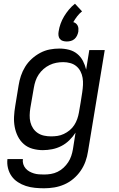

<svg xmlns="http://www.w3.org/2000/svg" viewBox="-20 -799 640 1032"><path d="M217 213Q192 213 167 210.5Q142 208 119 200.5Q96 193 76 180Q56 167 42.5 148Q29 129 23 105Q17 81 20 56H103Q101 70 105 83Q109 96 117.5 106Q126 116 137.5 122.5Q149 129 162 133Q175 137 189 138Q203 139 217 139Q235 139 253.5 136Q272 133 289.5 124.5Q307 116 321.5 102.5Q336 89 346.5 73Q357 57 363 39Q369 21 372 3L386 -86Q372 -64 352.5 -45Q333 -26 309.5 -14Q286 -2 260.5 3Q235 8 210 8Q210 8 210 8Q210 8 210 8Q182 8 155 0.5Q128 -7 108 -24.5Q88 -42 76 -66Q64 -90 59 -117Q54 -144 55.5 -172.5Q57 -201 62 -230L80 -340Q84 -366 92.5 -391.5Q101 -417 115.5 -440.5Q130 -464 151 -483Q172 -502 196.5 -515Q221 -528 247 -533Q273 -538 299 -538Q326 -538 351 -531.5Q376 -525 395 -509.5Q414 -494 425.5 -472Q437 -450 443 -425L460 -530H543L453 15Q449 42 439.5 68.5Q430 95 413.5 119Q397 143 374.5 162Q352 181 325.5 192.5Q299 204 271.5 208.5Q244 213 217 213ZM254 -66Q272 -66 289 -68.5Q306 -71 323 -79Q340 -87 354.5 -99Q369 -111 379 -126.5Q389 -142 395 -159Q401 -176 404 -193Q409 -221 413.5 -248.5Q418 -276 422 -303Q425 -323 426 -342.5Q427 -362 424 -380.5Q421 -399 412.5 -415.5Q404 -432 390 -443.5Q376 -455 357.5 -460Q339 -465 320 -465Q301 -465 282.5 -461.5Q264 -458 246.5 -449.5Q229 -441 214 -428Q199 -415 188 -398.5Q177 -382 171 -364Q165 -346 162 -328L143 -218Q140 -199 139.5 -179.5Q139 -160 143.5 -142Q148 -124 158 -109Q168 -94 183 -84Q198 -74 216.5 -70Q235 -66 254 -66ZM339 -576Q328 -576 318 -579Q308 -582 302 -589.5Q296 -597 294.5 -607.5Q293 -618 295 -629Q298 -650 305.5 -671Q313 -692 324.5 -711Q336 -730 350.5 -747.5Q365 -765 383 -779L421 -738Q406 -726 394.5 -711Q383 -696 374 -680Q382 -678 388 -673Q394 -668 397.5 -661Q401 -654 401.5 -645.5Q402 -637 401 -629Q399 -618 394 -607.5Q389 -597 380.5 -589.5Q372 -582 361 -579Q350 -576 339 -576Z"/></svg>

Font: Iosevka Curly Extended Oblique
Style: Regular
Weight: 400
Width: 7
Italic angle: -9°
Monospace: yes
Designer: Belleve Invis
Foundry: Belleve Invis
Version: Version 11.1.0; ttfautohint (v1.8.3)